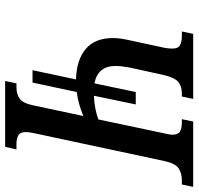

<svg xmlns="http://www.w3.org/2000/svg" viewBox="-32 -722 754 729"><g transform="rotate(90 344.5 -357.0)"><path d="M246 -104 281 -269Q207 -271 165.5 -306Q124 -341 124 -409Q124 -434 131 -466L161 -605Q164 -621 164 -635Q164 -657 151 -664Q138 -671 117 -671H99L108 -714H355L346 -671H335Q309 -671 292 -658.5Q275 -646 265 -605L236 -473Q233 -457 231.5 -443.5Q230 -430 230 -419Q230 -352 296 -339L329 -496H376L343 -337Q392 -339 433 -354L486 -605Q491 -624 491 -635Q491 -657 478.5 -664Q466 -671 445 -671H432L441 -714H689L680 -671H664Q637 -671 618.5 -658.5Q600 -646 591 -605L485 -109Q481 -92 481 -78Q481 -57 493.5 -50Q506 -43 526 -43H547L537 0H287L296 -43H311Q337 -43 354.5 -55.5Q372 -68 380 -109L420 -297Q401 -289 377.5 -282Q354 -275 329 -272L293 -104Z"/></g></svg>

Font: Noto Serif ExtraCondensed Medium
Style: Italic
Weight: 500
Width: 2
Italic angle: -12°
Designer: Monotype Design Team
Foundry: Monotype Imaging Inc.
Version: Version 2.013; ttfautohint (v1.8.4.7-5d5b)